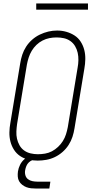

<svg xmlns="http://www.w3.org/2000/svg" viewBox="-20 -923 540 1113"><path d="M198 8Q171 8 144.5 2Q118 -4 96.5 -18.5Q75 -33 61 -55Q47 -77 40.5 -102.5Q34 -128 34.5 -155.5Q35 -183 40 -210L97 -555Q101 -581 109 -605.5Q117 -630 131.5 -652.5Q146 -675 166.5 -693Q187 -711 211 -722.5Q235 -734 260 -740Q285 -746 311 -746Q339 -746 365 -738.5Q391 -731 412.5 -717Q434 -703 448 -681Q462 -659 468.5 -633.5Q475 -608 474.5 -580Q474 -552 469 -525L412 -180Q408 -154 400 -129.5Q392 -105 377.5 -82.5Q363 -60 342.5 -42Q322 -24 298 -12.5Q274 -1 248.5 3.5Q223 8 198 8ZM199 -29Q220 -29 241 -32.5Q262 -36 281 -46Q300 -56 316.5 -71.5Q333 -87 344.5 -105.5Q356 -124 362.5 -144.5Q369 -165 373 -186L430 -531Q434 -552 434.5 -574Q435 -596 430.5 -616.5Q426 -637 415.5 -655Q405 -673 388 -685Q371 -697 350.5 -701.5Q330 -706 308 -706Q287 -706 266.5 -702Q246 -698 226.5 -688Q207 -678 191 -662.5Q175 -647 164 -628.5Q153 -610 146.5 -590Q140 -570 136 -549L79 -204Q76 -183 75 -161Q74 -139 78.5 -119Q83 -99 93 -81Q103 -63 119.5 -51Q136 -39 157 -34Q178 -29 199 -29ZM191 170Q176 170 161 168.5Q146 167 133 162Q120 157 108.5 148Q97 139 90.5 127Q84 115 83 100.5Q82 86 84 71Q87 51 96.5 32Q106 13 122 -0.5Q138 -14 158 -20Q178 -26 198 -26L194 0Q182 0 169.5 4.5Q157 9 147.5 18Q138 27 133 39Q128 51 126 63Q123 78 127 92.5Q131 107 142 115.5Q153 124 167.5 127Q182 130 197 130H272L266 170ZM190 -867V-903H490V-867Z"/></svg>

Font: Iosevka Curly XLtObl
Style: Regular
Weight: 200
Italic angle: -9°
Monospace: yes
Designer: Belleve Invis
Foundry: Belleve Invis
Version: Version 11.1.0; ttfautohint (v1.8.3)